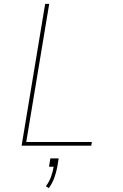

<svg xmlns="http://www.w3.org/2000/svg" viewBox="-20 -755 640 995"><path d="M92 0 214 -735H235L116 -19H456L453 0ZM233 220 218 210Q235 187 244.5 161Q254 135 258 109H234L241 66H284L277 109Q272 137 261.5 166Q251 195 233 220Z"/></svg>

Font: Iosevka SS04 Thin Extended
Style: Italic
Weight: 100
Width: 7
Italic angle: -9°
Monospace: yes
Designer: Belleve Invis
Foundry: Belleve Invis
Version: Version 19.0.0; ttfautohint (v1.8.4)